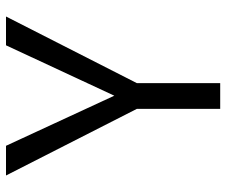

<svg xmlns="http://www.w3.org/2000/svg" viewBox="-77 -677 754 640"><g transform="rotate(-90 300.0 -357.0)"><path d="M257 0V-278L35 -714H134L301 -353L469 -714H565L343 -278V0Z"/></g></svg>

Font: Noto Sans Mono
Style: Regular
Weight: 400
Designer: Monotype Design Team
Foundry: Monotype Imaging Inc.
Version: Version 2.014